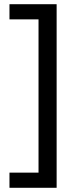

<svg xmlns="http://www.w3.org/2000/svg" viewBox="-20 -734 369 912"><path d="M25 86H163V-642H25V-714H249V158H25Z"/></svg>

Font: Noto Sans Lisu
Style: Regular
Weight: 400
Designer: Monotype Design Team. David Williams.
Foundry: Monotype Imaging Inc.
Version: Version 2.102